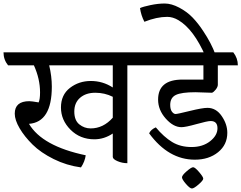

<svg xmlns="http://www.w3.org/2000/svg" viewBox="-56 -909 1374 1093"><path d="M810 -537H669V20Q640 20 613 8.5Q586 -3 586 -16V-149Q537 -116 481 -116Q400 -116 345.5 -170.5Q291 -225 291 -297Q291 -369 342 -408.5Q393 -448 461 -448Q529 -448 586 -411V-537H224Q239 -475 239 -416Q239 -214 109 -204Q184 -77 432 -25Q427 11 405 44Q323 33 249.5 -3.5Q176 -40 129.5 -86Q83 -132 55.5 -179Q28 -226 28 -262Q28 -333 111 -333Q124 -333 164 -326Q172 -344 172 -383Q172 -460 137 -537H-10Q-36 -569 -36 -611H785Q810 -579 810 -537ZM586 -358Q540 -381 486.5 -381Q433 -381 400 -352.5Q367 -324 367 -274Q367 -224 395.5 -201Q424 -178 460 -178Q532 -178 586 -239Z M1151 -381 1056 -384Q977 -384 945 -368.5Q913 -353 913 -312Q913 -286 923 -273Q933 -260 943.5 -260Q954 -260 1025 -277.5Q1096 -295 1125 -295Q1174 -295 1206 -248.5Q1238 -202 1238 -153Q1238 -85 1185.5 -42.5Q1133 0 1053 0Q903 0 793 -150Q803 -172 831 -184Q877 -129 924 -100.5Q971 -72 1034.5 -72Q1098 -72 1140 -105Q1182 -138 1182 -179Q1182 -220 1143 -220Q1125 -220 1062.5 -202.5Q1000 -185 977 -185Q931 -185 887.5 -234Q844 -283 844 -342Q844 -456 983 -456H1102V-537H763Q737 -569 737 -611H1272Q1298 -578 1298 -537H1184V-425Q1183 -413 1172 -399Q1161 -385 1151 -381ZM980 100.5Q980 89 1006.5 66Q1033 43 1043.5 43Q1054 43 1077.5 70.5Q1101 98 1101 108Q1101 118 1074.5 141Q1048 164 1036.5 164Q1025 164 1002.5 138Q980 112 980 100.5Z M896 -813Q836 -813 766 -785Q747 -821 741 -863Q758 -871 801 -880Q844 -889 882 -889Q920 -889 964.5 -865.5Q1009 -842 1041 -808.5Q1073 -775 1101 -732Q1147 -663 1170 -600L1114 -588Q1047 -742 960 -794Q928 -813 896 -813Z"/></svg>

Font: Karma Medium
Style: Regular
Weight: 500
Designer: Joana Correia
Foundry: Indian Type Foundry
Version: Version 1.202;PS 1.0;hotconv 1.0.78;makeotf.lib2.5.61930; tt